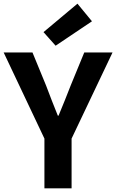

<svg xmlns="http://www.w3.org/2000/svg" viewBox="-26 -1026 633 1046"><path d="M277 -777 475 -910 396 -1006 211 -851ZM216 0H364V-271L587 -740H433L359 -560C338 -504 316 -453 293 -396H289C266 -453 246 -504 225 -560L151 -740H-6L216 -271Z"/></svg>

Font: Spoqa Han Sans Neo Bold
Style: Bold
Weight: 700
Designer: [Spoqa Han Sans Neo] Dong-huui Kim  Younghwa Kang  Yujin Lee  [Noto Sans] Ryoko NISHIZUKA  (kana & ideographs); Paul D. 
Foundry: Spoqa (http://www.spoqa-han-sans.com)
Version: Version 1.000